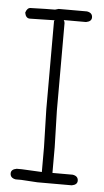

<svg xmlns="http://www.w3.org/2000/svg" viewBox="-50 -717 401 739"><g transform="rotate(5 150.0 -348.0)"><path d="M146.5 -683.6H255.9Q277.3 -680.2 277.3 -662.1Q277.3 -646.5 255.9 -642.6H169.9Q173.8 -636.2 173.8 -630.9V-293Q173.8 -280.3 177.7 -152.3V-52.7H255.9Q277.3 -49.3 277.3 -31.2Q277.3 -15.6 255.9 -11.7H123Q65.4 -15.6 60.5 -15.6H39.1Q17.6 -19 17.6 -37.1Q17.6 -52.7 39.1 -56.6H58.6Q128.4 -52.7 136.7 -52.7V-148.4Q132.8 -279.8 132.8 -294.9V-634.8L134.8 -638.7H132.8Q50.3 -636.7 39.1 -636.7Q23.4 -636.7 19.5 -658.2Q25.4 -677.7 39.1 -677.7Q102.5 -679.7 132.8 -679.7Z"/></g></svg>

Font: CEF Fonts CJK
Style: Regular
Weight: 400
Designer: PartyBoss (派对大魔王)
Version: Release 2.25